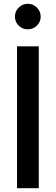

<svg xmlns="http://www.w3.org/2000/svg" viewBox="-20 -995 295 1015"><path d="M175 -859.5Q155 -840 127 -840Q99 -840 79 -859.5Q59 -879 59 -907Q59 -935 79 -955Q99 -975 127 -975Q155 -975 175 -955Q195 -935 195 -907Q195 -879 175 -859.5ZM70 0V-750H185V0Z"/></svg>

Font: Orkney Medium
Style: Regular
Weight: 500
Designer: Samuel Oakes and Alfredo Marco Pradil
Foundry: Alfredo Marco Pradil
Version: 1.0; ttfautohint (v1.5)